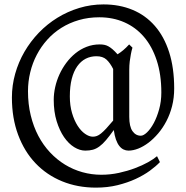

<svg xmlns="http://www.w3.org/2000/svg" viewBox="-20 -671 847 874"><path d="M495.1 -356.9Q481.4 -384.3 464.8 -399.7Q448.2 -415 418.9 -415Q392.1 -415 369.9 -403.6Q347.7 -392.1 331.5 -369.1Q315.4 -346.2 306.6 -312Q297.9 -277.8 297.9 -231.9Q297.9 -190.4 307.9 -156.5Q317.9 -122.6 333.3 -98.6Q348.6 -74.7 367.2 -61.8Q385.7 -48.8 402.8 -48.8Q412.1 -48.8 420.9 -52Q429.7 -55.2 439.9 -63.5Q450.2 -71.8 463.4 -85.9Q476.6 -100.1 495.1 -122.1ZM772.9 -268.1Q772.9 -225.6 763.4 -188.2Q753.9 -150.9 737.5 -119.6Q721.2 -88.4 700 -63.5Q678.7 -38.6 655.8 -21.2Q632.8 -3.9 609.4 5.4Q585.9 14.6 564.9 14.6Q553.2 14.6 542.5 9.5Q531.7 4.4 522.9 -6.8Q514.2 -18.1 507.8 -35.9Q501.5 -53.7 498 -79.1Q478 -51.3 462.6 -33.2Q447.3 -15.1 432.6 -4.4Q418 6.3 402.8 10.5Q387.7 14.6 368.2 14.6Q343.3 14.6 317.6 -1.2Q292 -17.1 271.5 -46.9Q251 -76.7 237.8 -119.6Q224.6 -162.6 224.6 -216.8Q224.6 -244.6 231.2 -274.4Q237.8 -304.2 250.5 -332Q263.2 -359.9 281.7 -384.8Q300.3 -409.7 323.5 -428.5Q346.7 -447.3 374.5 -458Q402.3 -468.8 434.1 -468.8Q445.3 -468.8 454.6 -467Q463.9 -465.3 472.9 -460.4Q481.9 -455.6 492.2 -446.8Q502.4 -438 515.1 -423.8Q527.8 -431.6 541 -442.6Q554.2 -453.6 567.9 -468.8L583 -454.1Q578.6 -439.9 575.7 -423.8Q572.8 -409.7 570.6 -391.6Q568.4 -373.5 568.4 -353V-139.2Q568.4 -95.2 583 -74.2Q597.7 -53.2 621.1 -53.2Q633.3 -53.2 649.4 -68.6Q665.5 -84 679.9 -110.6Q694.3 -137.2 704.3 -173.1Q714.4 -209 714.4 -250Q714.4 -332 693.4 -396Q672.4 -460 635 -503.4Q597.7 -546.9 545.9 -569.6Q494.1 -592.3 432.1 -592.3Q382.3 -592.3 338.9 -579.6Q295.4 -566.9 259.3 -544.2Q223.1 -521.5 195.1 -490.2Q167 -459 147.5 -421.6Q127.9 -384.3 117.7 -342Q107.4 -299.8 107.4 -255.9Q107.4 -196.8 119.9 -145.8Q132.3 -94.7 154.5 -52.5Q176.8 -10.3 207.8 22.7Q238.8 55.7 275.9 78.4Q313 101.1 355 112.8Q397 124.5 440.9 124.5Q481.9 124.5 521.2 116Q560.5 107.4 594.2 94.7Q627.9 82 654.1 67.4Q680.2 52.7 694.8 40L708 66.9Q690.4 85.4 662.4 106Q634.3 126.5 597.4 143.6Q560.5 160.6 515.1 171.9Q469.7 183.1 417 183.1Q333 183.1 262.7 154.3Q192.4 125.5 141.6 72Q90.8 18.6 62.5 -57.4Q34.2 -133.3 34.2 -227.1Q34.2 -282.2 49.1 -335.2Q64 -388.2 91.3 -435.3Q118.7 -482.4 156.7 -522Q194.8 -561.5 241.2 -590.1Q287.6 -618.7 340.8 -634.8Q394 -650.9 451.2 -650.9Q523.9 -650.9 583.3 -626.2Q642.6 -601.6 684.8 -553.2Q727.1 -504.9 750 -433.3Q772.9 -361.8 772.9 -268.1Z"/></svg>

Font: Gentium Plus Cyr
Style: Regular
Weight: 400
Designer: J. Victor Gaultney, Annie Olsen, Iska Routamaa, Becca Hirsbrunner
Foundry: SIL International
Version: Version 5.000